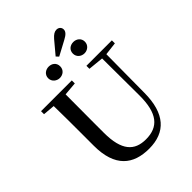

<svg xmlns="http://www.w3.org/2000/svg" viewBox="-297 -1231 1403 1403"><g transform="rotate(-45 404.5 -529.5)"><path d="M311 -809C345 -809 373 -832 373 -868C373 -905 345 -926 311 -926C280 -926 249 -905 249 -868C249 -832 280 -809 311 -809ZM418 -923 530 -983C569 -1003 582 -1021 582 -1040C582 -1061 566 -1077 543 -1077C523 -1077 506 -1067 483 -1041L400 -942ZM566 -809C598 -809 628 -832 628 -868C628 -905 598 -926 566 -926C533 -926 504 -905 504 -868C504 -832 533 -809 566 -809ZM511 -704 630 -692 632 -310C633 -122 567 -47 439 -47C322 -47 255 -114 255 -299V-397C255 -497 255 -597 256 -695L360 -704V-735H42V-704L134 -696C136 -596 136 -496 136 -397V-284C136 -64 245 18 407 18C577 18 670 -83 671 -296L674 -692L774 -704V-735H511Z"/></g></svg>

Font: Noto Serif JP SemiBold
Style: Regular
Weight: 600
Designer: Ryoko NISHIZUKA 西塚涼子 (kana & ideographs); Frank Grießhammer (Latin, Greek & Cyrillic); Wenlong ZHANG 张文龙 (bopomofo); San
Foundry: Adobe
Version: Version 2.001;hotconv 1.1.0;makeotfexe 2.6.0